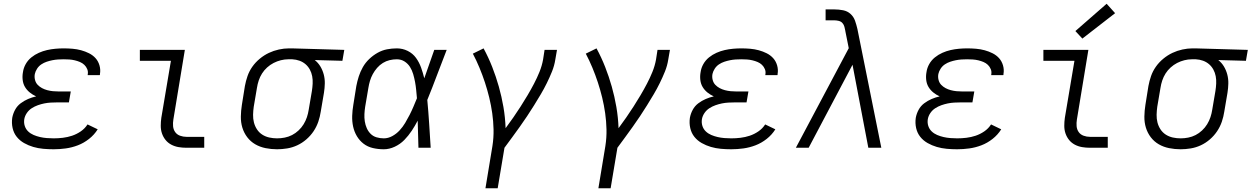

<svg xmlns="http://www.w3.org/2000/svg" viewBox="-20 -785 6649 1020"><path d="M265 8Q237 8 209.5 5.5Q182 3 156.5 -4.5Q131 -12 108 -25Q85 -38 69 -58Q53 -78 47 -104.5Q41 -131 45 -159Q49 -181 60 -201.5Q71 -222 89.5 -236Q108 -250 129 -259Q150 -268 172 -273Q154 -281 138.5 -293.5Q123 -306 113 -322.5Q103 -339 100.5 -360Q98 -381 102 -402Q105 -424 116.5 -444.5Q128 -465 146.5 -480Q165 -495 186.5 -504.5Q208 -514 230 -519Q252 -524 274.5 -526Q297 -528 318 -528Q342 -528 365.5 -526Q389 -524 411 -518Q433 -512 453 -502Q473 -492 487.5 -476Q502 -460 508.5 -437.5Q515 -415 511 -392Q511 -390 511 -388.5Q511 -387 510 -386H446Q446 -386 446 -387Q446 -388 446 -389Q449 -404 443.5 -417.5Q438 -431 428 -440.5Q418 -450 405 -455.5Q392 -461 377.5 -464.5Q363 -468 348 -469Q333 -470 318 -470Q303 -470 288 -469Q273 -468 258 -465Q243 -462 228 -457Q213 -452 199.5 -443Q186 -434 177 -420Q168 -406 165 -392Q162 -376 166 -360.5Q170 -345 180 -334.5Q190 -324 203 -317Q216 -310 231 -306Q246 -302 261.5 -300.5Q277 -299 293 -299H356L346 -241H284Q267 -241 249.5 -240Q232 -239 215 -235.5Q198 -232 181 -226Q164 -220 148.5 -210Q133 -200 122.5 -184.5Q112 -169 109 -152Q106 -133 111.5 -116Q117 -99 129.5 -87Q142 -75 158.5 -68Q175 -61 192.5 -57Q210 -53 228.5 -51.5Q247 -50 265 -50Q289 -50 314 -53Q339 -56 363 -64Q387 -72 409 -87Q431 -102 445 -124L499 -98Q481 -69 453 -47Q425 -25 393.5 -13Q362 -1 329.5 3.5Q297 8 265 8Z M971 0Q949 0 928.5 -3.5Q908 -7 890 -16.5Q872 -26 859.5 -41.5Q847 -57 840.5 -76Q834 -95 834 -116.5Q834 -138 837 -159L888 -462H723V-520H962L901 -150Q898 -132 899.5 -114.5Q901 -97 910.5 -83.5Q920 -70 936.5 -64Q953 -58 971 -58H1065V0Z M1452 8Q1421 8 1391 2Q1361 -4 1336 -18.5Q1311 -33 1293.5 -56Q1276 -79 1267.5 -107Q1259 -135 1259.5 -166Q1260 -197 1265 -228L1281 -328Q1286 -355 1295 -381Q1304 -407 1320.5 -430.5Q1337 -454 1360 -473Q1383 -492 1408.5 -504Q1434 -516 1461.5 -522Q1489 -528 1515 -528Q1519 -528 1523 -528Q1527 -528 1531 -528L1809 -520L1799 -462L1652 -466Q1670 -452 1682 -432Q1694 -412 1700 -389Q1706 -366 1705.5 -341.5Q1705 -317 1701 -292L1684 -192Q1680 -165 1671 -138.5Q1662 -112 1646 -88Q1630 -64 1607.5 -44.5Q1585 -25 1559 -13Q1533 -1 1505.5 3.5Q1478 8 1452 8ZM1452 -50Q1472 -50 1492.5 -54Q1513 -58 1531.5 -67.5Q1550 -77 1566 -92Q1582 -107 1593 -125Q1604 -143 1610.5 -162.5Q1617 -182 1620 -202L1637 -302Q1640 -321 1641 -341Q1642 -361 1638.5 -380Q1635 -399 1626 -415.5Q1617 -432 1603 -444Q1589 -456 1571 -462.5Q1553 -469 1533 -470H1522Q1519 -470 1516.5 -470Q1514 -470 1511 -470Q1492 -470 1472 -465Q1452 -460 1433.5 -450.5Q1415 -441 1399 -426.5Q1383 -412 1372 -394.5Q1361 -377 1354.5 -357.5Q1348 -338 1345 -318L1328 -218Q1325 -197 1324.5 -175.5Q1324 -154 1329 -134.5Q1334 -115 1345 -98Q1356 -81 1373 -70Q1390 -59 1410.5 -54.5Q1431 -50 1452 -50Z M2019 8Q1989 8 1961 1.5Q1933 -5 1911.5 -21.5Q1890 -38 1876 -61.5Q1862 -85 1856 -112.5Q1850 -140 1851 -169.5Q1852 -199 1857 -228L1873 -328Q1878 -354 1886 -379Q1894 -404 1907.5 -428Q1921 -452 1941.5 -471.5Q1962 -491 1986 -504.5Q2010 -518 2036 -523Q2062 -528 2088 -528Q2119 -528 2146 -514.5Q2173 -501 2190 -477.5Q2207 -454 2217 -426Q2227 -398 2234 -369Q2247 -407 2260.5 -444.5Q2274 -482 2287 -520H2353Q2327 -454 2302 -387Q2277 -320 2250 -254Q2256 -191 2260 -127Q2264 -63 2268 0H2203Q2202 -36 2201 -72Q2200 -108 2199 -144Q2185 -117 2167.5 -90.5Q2150 -64 2128 -41.5Q2106 -19 2077 -5.5Q2048 8 2019 8ZM2019 -50Q2042 -50 2064 -62Q2086 -74 2103 -92.5Q2120 -111 2132.5 -132Q2145 -153 2156 -174.5Q2167 -196 2176.5 -218.5Q2186 -241 2195 -263Q2193 -285 2191 -306.5Q2189 -328 2185 -349.5Q2181 -371 2175 -391.5Q2169 -412 2158 -429.5Q2147 -447 2129 -458.5Q2111 -470 2088 -470Q2069 -470 2050 -465.5Q2031 -461 2014 -450.5Q1997 -440 1983.5 -424.5Q1970 -409 1960.5 -391.5Q1951 -374 1945.5 -355.5Q1940 -337 1937 -318L1920 -218Q1917 -199 1916 -179Q1915 -159 1918 -140Q1921 -121 1928.5 -104Q1936 -87 1949 -74Q1962 -61 1980.5 -55.5Q1999 -50 2019 -50Z M2559 215 2596 -9Q2603 -54 2602 -97.5Q2601 -141 2595 -183.5Q2589 -226 2579 -267Q2569 -308 2556 -347.5Q2543 -387 2527 -425.5Q2511 -464 2492 -500L2549 -528Q2575 -480 2595 -429Q2615 -378 2630 -325Q2645 -272 2654.5 -216.5Q2664 -161 2666 -104Q2687 -132 2707 -161Q2727 -190 2746 -219.5Q2765 -249 2783 -279.5Q2801 -310 2817 -340.5Q2833 -371 2846 -403Q2859 -435 2865 -468L2873 -520H2939L2930 -468Q2925 -436 2912.5 -405Q2900 -374 2885 -343.5Q2870 -313 2852.5 -283.5Q2835 -254 2817 -225Q2799 -196 2780 -167.5Q2761 -139 2741 -111Q2721 -83 2700.5 -55Q2680 -27 2660 0L2624 215Z M3159 215 3196 -9Q3203 -54 3202 -97.5Q3201 -141 3195 -183.5Q3189 -226 3179 -267Q3169 -308 3156 -347.5Q3143 -387 3127 -425.5Q3111 -464 3092 -500L3149 -528Q3175 -480 3195 -429Q3215 -378 3230 -325Q3245 -272 3254.5 -216.5Q3264 -161 3266 -104Q3287 -132 3307 -161Q3327 -190 3346 -219.5Q3365 -249 3383 -279.5Q3401 -310 3417 -340.5Q3433 -371 3446 -403Q3459 -435 3465 -468L3473 -520H3539L3530 -468Q3525 -436 3512.5 -405Q3500 -374 3485 -343.5Q3470 -313 3452.5 -283.5Q3435 -254 3417 -225Q3399 -196 3380 -167.5Q3361 -139 3341 -111Q3321 -83 3300.5 -55Q3280 -27 3260 0L3224 215Z M3865 8Q3837 8 3809.5 5.5Q3782 3 3756.5 -4.5Q3731 -12 3708 -25Q3685 -38 3669 -58Q3653 -78 3647 -104.5Q3641 -131 3645 -159Q3649 -181 3660 -201.5Q3671 -222 3689.5 -236Q3708 -250 3729 -259Q3750 -268 3772 -273Q3754 -281 3738.5 -293.5Q3723 -306 3713 -322.5Q3703 -339 3700.5 -360Q3698 -381 3702 -402Q3705 -424 3716.5 -444.5Q3728 -465 3746.5 -480Q3765 -495 3786.5 -504.5Q3808 -514 3830 -519Q3852 -524 3874.5 -526Q3897 -528 3918 -528Q3942 -528 3965.5 -526Q3989 -524 4011 -518Q4033 -512 4053 -502Q4073 -492 4087.5 -476Q4102 -460 4108.5 -437.5Q4115 -415 4111 -392Q4111 -390 4111 -388.5Q4111 -387 4110 -386H4046Q4046 -386 4046 -387Q4046 -388 4046 -389Q4049 -404 4043.5 -417.5Q4038 -431 4028 -440.5Q4018 -450 4005 -455.5Q3992 -461 3977.5 -464.5Q3963 -468 3948 -469Q3933 -470 3918 -470Q3903 -470 3888 -469Q3873 -468 3858 -465Q3843 -462 3828 -457Q3813 -452 3799.5 -443Q3786 -434 3777 -420Q3768 -406 3765 -392Q3762 -376 3766 -360.5Q3770 -345 3780 -334.5Q3790 -324 3803 -317Q3816 -310 3831 -306Q3846 -302 3861.5 -300.5Q3877 -299 3893 -299H3956L3946 -241H3884Q3867 -241 3849.5 -240Q3832 -239 3815 -235.5Q3798 -232 3781 -226Q3764 -220 3748.5 -210Q3733 -200 3722.5 -184.5Q3712 -169 3709 -152Q3706 -133 3711.5 -116Q3717 -99 3729.5 -87Q3742 -75 3758.5 -68Q3775 -61 3792.5 -57Q3810 -53 3828.5 -51.5Q3847 -50 3865 -50Q3889 -50 3914 -53Q3939 -56 3963 -64Q3987 -72 4009 -87Q4031 -102 4045 -124L4099 -98Q4081 -69 4053 -47Q4025 -25 3993.5 -13Q3962 -1 3929.5 3.5Q3897 8 3865 8Z M4208 0 4489 -529 4471 -619V-620Q4469 -631 4466 -642.5Q4463 -654 4455.5 -662.5Q4448 -671 4436 -674Q4424 -677 4412 -677H4366V-735H4412Q4436 -735 4459 -730.5Q4482 -726 4498.5 -711Q4515 -696 4522.5 -674.5Q4530 -653 4535 -631L4662 0H4593L4509 -441L4276 0Z M5065 8Q5037 8 5009.5 5.5Q4982 3 4956.5 -4.5Q4931 -12 4908 -25Q4885 -38 4869 -58Q4853 -78 4847 -104.5Q4841 -131 4845 -159Q4849 -181 4860 -201.5Q4871 -222 4889.5 -236Q4908 -250 4929 -259Q4950 -268 4972 -273Q4954 -281 4938.5 -293.5Q4923 -306 4913 -322.5Q4903 -339 4900.5 -360Q4898 -381 4902 -402Q4905 -424 4916.5 -444.5Q4928 -465 4946.5 -480Q4965 -495 4986.5 -504.5Q5008 -514 5030 -519Q5052 -524 5074.5 -526Q5097 -528 5118 -528Q5142 -528 5165.5 -526Q5189 -524 5211 -518Q5233 -512 5253 -502Q5273 -492 5287.5 -476Q5302 -460 5308.5 -437.5Q5315 -415 5311 -392Q5311 -390 5311 -388.5Q5311 -387 5310 -386H5246Q5246 -386 5246 -387Q5246 -388 5246 -389Q5249 -404 5243.5 -417.5Q5238 -431 5228 -440.5Q5218 -450 5205 -455.5Q5192 -461 5177.5 -464.5Q5163 -468 5148 -469Q5133 -470 5118 -470Q5103 -470 5088 -469Q5073 -468 5058 -465Q5043 -462 5028 -457Q5013 -452 4999.5 -443Q4986 -434 4977 -420Q4968 -406 4965 -392Q4962 -376 4966 -360.5Q4970 -345 4980 -334.5Q4990 -324 5003 -317Q5016 -310 5031 -306Q5046 -302 5061.5 -300.5Q5077 -299 5093 -299H5156L5146 -241H5084Q5067 -241 5049.5 -240Q5032 -239 5015 -235.5Q4998 -232 4981 -226Q4964 -220 4948.5 -210Q4933 -200 4922.5 -184.5Q4912 -169 4909 -152Q4906 -133 4911.5 -116Q4917 -99 4929.5 -87Q4942 -75 4958.5 -68Q4975 -61 4992.5 -57Q5010 -53 5028.5 -51.5Q5047 -50 5065 -50Q5089 -50 5114 -53Q5139 -56 5163 -64Q5187 -72 5209 -87Q5231 -102 5245 -124L5299 -98Q5281 -69 5253 -47Q5225 -25 5193.5 -13Q5162 -1 5129.5 3.5Q5097 8 5065 8Z M5771 0Q5749 0 5728.5 -3.5Q5708 -7 5690 -16.5Q5672 -26 5659.5 -41.5Q5647 -57 5640.5 -76Q5634 -95 5634 -116.5Q5634 -138 5637 -159L5688 -462H5523V-520H5762L5701 -150Q5698 -132 5699.5 -114.5Q5701 -97 5710.5 -83.5Q5720 -70 5736.5 -64Q5753 -58 5771 -58H5865V0ZM5730 -580 5693 -620 5859 -765 5904 -715Z M6252 8Q6221 8 6191 2Q6161 -4 6136 -18.5Q6111 -33 6093.5 -56Q6076 -79 6067.5 -107Q6059 -135 6059.5 -166Q6060 -197 6065 -228L6081 -328Q6086 -355 6095 -381Q6104 -407 6120.5 -430.5Q6137 -454 6160 -473Q6183 -492 6208.5 -504Q6234 -516 6261.5 -522Q6289 -528 6315 -528Q6319 -528 6323 -528Q6327 -528 6331 -528L6609 -520L6599 -462L6452 -466Q6470 -452 6482 -432Q6494 -412 6500 -389Q6506 -366 6505.5 -341.5Q6505 -317 6501 -292L6484 -192Q6480 -165 6471 -138.5Q6462 -112 6446 -88Q6430 -64 6407.5 -44.5Q6385 -25 6359 -13Q6333 -1 6305.5 3.5Q6278 8 6252 8ZM6252 -50Q6272 -50 6292.5 -54Q6313 -58 6331.5 -67.5Q6350 -77 6366 -92Q6382 -107 6393 -125Q6404 -143 6410.5 -162.5Q6417 -182 6420 -202L6437 -302Q6440 -321 6441 -341Q6442 -361 6438.5 -380Q6435 -399 6426 -415.5Q6417 -432 6403 -444Q6389 -456 6371 -462.5Q6353 -469 6333 -470H6322Q6319 -470 6316.5 -470Q6314 -470 6311 -470Q6292 -470 6272 -465Q6252 -460 6233.5 -450.5Q6215 -441 6199 -426.5Q6183 -412 6172 -394.5Q6161 -377 6154.5 -357.5Q6148 -338 6145 -318L6128 -218Q6125 -197 6124.5 -175.5Q6124 -154 6129 -134.5Q6134 -115 6145 -98Q6156 -81 6173 -70Q6190 -59 6210.5 -54.5Q6231 -50 6252 -50Z"/></svg>

Font: Iosevka SS04 Light Extended
Style: Italic
Weight: 300
Width: 7
Italic angle: -9°
Monospace: yes
Designer: Belleve Invis
Foundry: Belleve Invis
Version: Version 19.0.0; ttfautohint (v1.8.4)